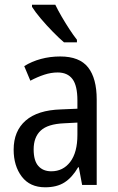

<svg xmlns="http://www.w3.org/2000/svg" viewBox="-20 -786 500 816"><path d="M236 -546Q318 -546 354.5 -499.5Q391 -453 391 -363V0H329L315 -75H312Q287 -32 254.5 -11Q222 10 172 10Q107 10 72.5 -35.5Q38 -81 38 -150Q38 -229 89 -273.5Q140 -318 239 -321L309 -324V-359Q309 -422 288 -450Q267 -478 225 -478Q197 -478 168 -468.5Q139 -459 109 -443L83 -505Q115 -525 154 -535.5Q193 -546 236 -546ZM252 -262Q183 -259 153 -231Q123 -203 123 -151Q123 -103 143 -80.5Q163 -58 198 -58Q248 -58 278.5 -98Q309 -138 309 -213V-265ZM215 -766Q226 -743 242 -715.5Q258 -688 275 -662Q292 -636 307 -617V-606H252Q232 -623 204.5 -651Q177 -679 153 -707.5Q129 -736 116 -757V-766Z"/></svg>

Font: Noto Sans Devanagari Condensed
Style: Regular
Weight: 400
Width: 3
Designer: Jelle Bosma - Monotype Design Team
Foundry: Monotype Imaging Inc.
Version: Version 2.004; ttfautohint (v1.8.4.7-5d5b)